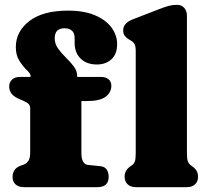

<svg xmlns="http://www.w3.org/2000/svg" viewBox="-20 -775 859 795"><path d="M317 -142Q317 -94.5 345 -92L395 -87Q414 -85 422 -72.8Q430 -60.5 430 -43Q430 0 383 0H79Q57.5 0 44.8 -11.2Q32 -22.5 32 -42Q32 -77.5 67 -89.5L77 -93Q90 -97.5 97.5 -109Q105 -120.5 105 -144V-324.5Q105 -337 99 -344Q93 -351 74 -359L62 -364Q38 -374 28 -387Q18 -400 18 -417Q18 -434.5 30 -445.5Q42 -456.5 62 -456.5H106.5V-462Q106.5 -470 91.2 -484.5Q76 -499 60.8 -522.2Q45.5 -545.5 45.5 -580Q45.5 -644.5 101.5 -687.8Q157.5 -731 261.5 -731Q328 -731 373.2 -711.8Q418.5 -692.5 441.8 -660.8Q465 -629 465 -592Q465 -551 441.5 -529.5Q418 -508 381 -508Q339 -508 314 -532.2Q289 -556.5 289 -597.5V-618.5Q289 -639 277.2 -648.5Q265.5 -658 247 -658Q206.5 -658 206.5 -616Q206.5 -593.5 220.5 -574Q234.5 -554.5 253 -536.5Q271.5 -518.5 285.5 -500Q299.5 -481.5 299.5 -461V-456.5H397Q417.5 -456.5 429.2 -447Q441 -437.5 441 -419.5Q441 -392.5 417.5 -374.5Q394 -356.5 339 -356.5H317ZM754 -710V-142Q754 -116.5 757.8 -107Q761.5 -97.5 768 -92L775 -87Q787 -79 793.5 -68.5Q800 -58 800 -43Q800 -23 787.5 -11.5Q775 0 753 0H543Q521.5 0 508.8 -11.5Q496 -23 496 -43Q496 -58 502.5 -68.5Q509 -79 521 -87L528 -92Q535 -97.5 538.5 -107Q542 -116.5 542 -142V-563Q542 -585.5 536.5 -593.8Q531 -602 522 -607L515 -611Q504 -617.5 497 -626.2Q490 -635 490 -649Q490 -679.5 530 -695L636 -736Q661.5 -746 678 -750.5Q694.5 -755 713 -755Q732 -755 743 -742.2Q754 -729.5 754 -710Z"/></svg>

Font: Fraunces 9pt SuperSoft Black
Style: Regular
Weight: 900
Version: Version 1.000;[b76b70a41]